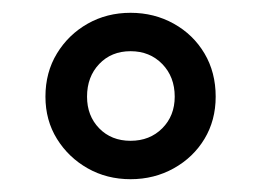

<svg xmlns="http://www.w3.org/2000/svg" viewBox="-20 -728 404 300"><path d="M184 -448Q147 -448 117 -465Q87 -482 69 -511Q51 -540 51 -577Q51 -615 69 -644.5Q87 -674 117 -691Q147 -708 184 -708Q221 -708 251.5 -691Q282 -674 299.5 -644.5Q317 -615 317 -577Q317 -540 299.5 -511Q282 -482 251.5 -465Q221 -448 184 -448ZM184 -508Q214 -508 233.5 -527.5Q253 -547 253 -577Q253 -608 233.5 -628Q214 -648 184 -648Q154 -648 135 -628Q116 -608 116 -577Q116 -547 135 -527.5Q154 -508 184 -508Z"/></svg>

Font: Murecho SemiBold
Style: Regular
Weight: 600
Designer: Neil Summerour
Foundry: Positype
Version: Version 1.010; ttfautohint (v1.8.3)